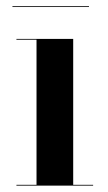

<svg xmlns="http://www.w3.org/2000/svg" viewBox="-20 -582 340 602"><path d="M19 -562.5H259V-560H19ZM31.5 -2.5H94.5V-457.5H31.5V-460H209.5V-2.5H272V0H31.5Z"/></svg>

Font: Bodoni* 72pt Medium
Style: Regular
Weight: 500
Version: Version 2.3